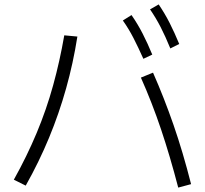

<svg xmlns="http://www.w3.org/2000/svg" viewBox="-20 -871 920 863"><path d="M624.4 -606.7Q601.1 -658.9 580 -700Q558.9 -741.1 532.2 -778.9L571.1 -803.3Q598.9 -763.3 621.1 -720Q643.3 -676.7 664.4 -625.6ZM745.6 -653.3Q723.3 -707.8 702.2 -748.9Q681.1 -790 654.4 -828.9L693.3 -851.1Q721.1 -810 742.8 -767.2Q764.4 -724.4 785.6 -673.3ZM781.1 -27.8Q744.4 -168.9 703.9 -289.4Q663.3 -410 613.3 -522.2L667.8 -544.4Q717.8 -431.1 760 -309.4Q802.2 -187.8 838.9 -43.3ZM42.2 -63.3Q101.1 -168.9 145 -273.9Q188.9 -378.9 218.9 -487.8Q248.9 -596.7 268.9 -712.2L327.8 -706.7Q308.9 -586.7 277.2 -473.9Q245.6 -361.1 200.6 -252.2Q155.6 -143.3 95.6 -36.7Z"/></svg>

Font: Paperlogy 3 Light
Style: Regular
Weight: 300
Designer: redesigned by Lee Juim, glyphs from Gmarket Sans & Montserrat
Foundry: PT&
Version: Version 1.001